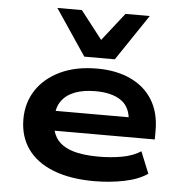

<svg xmlns="http://www.w3.org/2000/svg" viewBox="-54 -827 846 890"><g transform="rotate(5 368.5 -382.5)"><path d="M416 10Q305 10 226 -21Q147 -52 106 -110Q65 -168 65 -248Q65 -324 103.5 -383Q142 -442 214 -476.5Q286 -511 386 -511Q475 -511 541.5 -480Q608 -449 644 -390.5Q680 -332 680 -249V-207H181V-299H574L552 -277Q551 -344 508 -375Q465 -406 387 -406Q332 -406 292 -391Q252 -376 230 -345.5Q208 -315 208 -269V-254Q208 -204 230.5 -171Q253 -138 301.5 -121.5Q350 -105 427 -105Q486 -105 537 -114.5Q588 -124 623 -147L664 -46Q622 -17 555.5 -3.5Q489 10 416 10ZM321 -561 177 -775H291L392 -645L494 -775H607L463 -561Z"/></g></svg>

Font: Nunito Sans 7pt Expanded
Style: Bold
Weight: 700
Width: 7
Designer: Vernon Adams
Foundry: Vernon Adams
Version: Version 3.101;gftools[0.9.27]